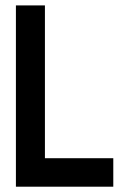

<svg xmlns="http://www.w3.org/2000/svg" viewBox="-20 -704 464 724"><path d="M40 0V-683.6H149.4V-107.4H407.2V0Z"/></svg>

Font: Post No Bills Jaffna
Style: Bold
Weight: 700
Designer: Kosala Senevirathne, Siva Puranthara, Lasantha Premarathna, Tharique Azeez
Foundry: Mooniak
Version: Version 1.220 ; ttfautohint (v1.6)